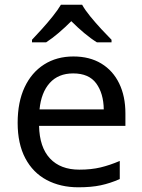

<svg xmlns="http://www.w3.org/2000/svg" viewBox="-20 -837 604 816"><path d="M292 -597Q361 -597 410.5 -567Q460 -537 486.5 -482.5Q513 -428 513 -355V-302H146Q148 -211 192.5 -163.5Q237 -116 317 -116Q368 -116 407.5 -125.5Q447 -135 489 -153V-76Q448 -58 408 -49.5Q368 -41 313 -41Q237 -41 178.5 -72Q120 -103 87.5 -164.5Q55 -226 55 -315Q55 -403 84.5 -466Q114 -529 167.5 -563Q221 -597 292 -597ZM291 -525Q228 -525 191.5 -484.5Q155 -444 148 -372H421Q420 -440 389 -482.5Q358 -525 291 -525ZM329 -817Q341 -795 363.5 -767.5Q386 -740 410.5 -713.5Q435 -687 454 -668V-657H392Q366 -673 338 -696.5Q310 -720 283 -747Q256 -720 229 -697Q202 -674 176 -657H116V-668Q135 -688 158.5 -714Q182 -740 204 -767.5Q226 -795 239 -817Z"/></svg>

Font: Noto Sans Tamil UI
Style: Regular
Weight: 400
Designer: Jelle Bosma - Monotype Design Team
Foundry: Monotype Imaging Inc.
Version: Version 2.004; ttfautohint (v1.8.4.7-5d5b)